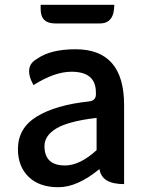

<svg xmlns="http://www.w3.org/2000/svg" viewBox="-20 -770 615 803"><path d="M396 -63Q304 13 224 13Q145 13 100 -30Q55 -74 55 -146Q55 -234 133 -282Q212 -331 354 -346Q384 -350 381 -382Q382 -470 279 -470Q208 -470 120 -414Q77 -492 135 -524Q191 -564 296 -564Q499 -564 499 -331V0Q405 0 396 -63ZM252 -78Q314 -78 384 -142V-277Q266 -263 216 -233Q166 -203 166 -159Q166 -78 252 -78ZM210 -672Q150 -672 150 -732V-750H458Q458 -672 398 -672Z"/></svg>

Font: Swei Half Moon CJK TC
Style: Medium
Weight: 500
Version: Version 2.125